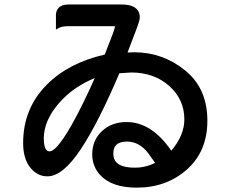

<svg xmlns="http://www.w3.org/2000/svg" viewBox="-20 -777 1040 863"><path d="M176.8 -154.3Q176.8 -114.7 189.5 -102.1Q194.8 -96.7 203.1 -96.7Q214.4 -96.7 232.4 -114.3Q293.5 -175.8 406.2 -426.3Q307.6 -385.7 245.1 -313.5Q176.8 -234.9 176.8 -154.3ZM550.8 -140.6Q517.1 -140.6 502.4 -125.5Q489.3 -112.8 489.3 -86.9Q489.3 -61 503.9 -46.4Q526.9 -23.4 585.9 -23.4Q634.3 -23.4 677.2 -44.9L647 -87.4Q606.9 -140.6 550.8 -140.6ZM548.8 -228.5Q661.6 -228.5 750 -99.6Q808.6 -168.9 808.6 -240.2Q808.6 -330.1 740.7 -390.6Q672.4 -451.2 569.8 -451.2L516.6 -447.8Q422.9 -227.1 344.2 -107.9Q262.7 15.6 193.4 15.6Q147 15.6 115.5 -24.4Q84 -64.5 84 -133.8Q84 -290 190.9 -397Q289.1 -495.1 450.7 -531.7Q494.1 -639.6 497.1 -657.2V-658.7Q496.1 -658.7 494.1 -659.2H288.1Q258.3 -659.2 244.6 -651.4L231.4 -644V-707Q231.4 -736.3 252.9 -749Q266.1 -756.8 288.1 -756.8H527.3Q590.8 -756.8 605 -719.7Q608.4 -710 608.4 -698.2Q608.4 -685.1 589.4 -635.7L553.2 -541L584 -542Q710.9 -542 811 -461.4Q912.1 -380.4 912.1 -234.4Q912.1 -96.7 820.1 -15.1Q728 66.4 594.7 66.4Q483.4 66.4 431.2 10.7Q413.1 -8.3 403.8 -32.2Q394.5 -56.2 394.5 -83Q394.5 -146.5 438.2 -187.5Q481.9 -228.5 548.8 -228.5Z"/></svg>

Font: YuPearl-SemiBold
Style: SemiBold
Weight: 600
Designer: Max Yao
Foundry: Max-Everyday
Version: Version 1.011; ttfautohint (v1.8.3)